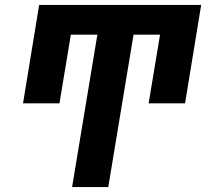

<svg xmlns="http://www.w3.org/2000/svg" viewBox="-20 -755 840 775"><path d="M271 0 373 -615H266L220 -338H73L138 -735H792L727 -338H580L626 -615H519L417 0Z"/></svg>

Font: Iosevka Aile Heavy
Style: Italic
Weight: 900
Italic angle: -9°
Designer: Belleve Invis
Foundry: Belleve Invis
Version: Version 31.1.0; ttfautohint (v1.8.4)